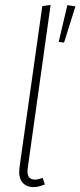

<svg xmlns="http://www.w3.org/2000/svg" viewBox="-20 -759 330 789"><path d="M188 -738.8 94.2 -69.8Q86.9 -21 123 -21Q136.2 -21 155.8 -27.8L164.1 -1Q138.2 9.8 118.2 9.8Q87.4 9.8 71.3 -10.3Q55.2 -30.3 60.1 -70.8L153.8 -733.9ZM256.8 -737.8 290 -732.9 243.2 -584 221.2 -586.9Z"/></svg>

Font: Fira Sans Compressed UltraLight
Style: Italic
Weight: 200
Width: 3
Italic angle: -8°
Designer: Carrois Corporate & Edenspiekermann AG
Foundry: Carrois Corporate GbR & Edenspiekermann AG
Version: Version 4.203;PS 004.203;hotconv 1.0.88;makeotf.lib2.5.64775